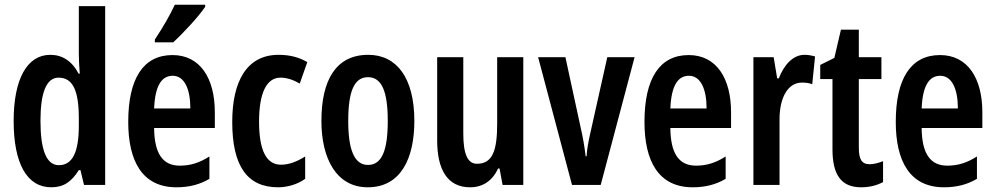

<svg xmlns="http://www.w3.org/2000/svg" viewBox="-20 -786 4230 816"><path d="M198 10C251 10 284 -14 315 -63H322L337 0H427V-760H315V-559C315 -538 316 -511 319 -473H314C286 -527 244 -553 194 -553C95 -553 38 -450 38 -272C38 -92 94 10 198 10ZM230 -84C178 -84 152 -147 152 -273C152 -392 177 -456 229 -456C289 -456 315 -402 315 -283V-252C315 -137 287 -84 230 -84Z M852 -757V-766H723C702 -721 674 -672 638 -618V-606H716C760 -646 826 -718 852 -757ZM713 -552C589 -552 525 -452 525 -268C525 -102 584 10 730 10C782 10 828 -1 870 -26V-121C826 -93 788 -82 744 -82C671 -82 636 -134 635 -242H893V-309C893 -453 831 -552 713 -552ZM714 -464C764 -464 789 -407 789 -325H635C639 -422 667 -464 714 -464Z M1162 10C1201 10 1244 -2 1277 -26V-121C1242 -99 1208 -86 1174 -86C1112 -86 1081 -147 1081 -269C1081 -391 1113 -456 1172 -456C1199 -456 1226 -447 1254 -431L1286 -522C1252 -542 1213 -553 1164 -553C1028 -553 967 -439 967 -268C967 -80 1031 10 1162 10Z M1741 -272C1741 -455 1666 -553 1545 -553C1406 -553 1346 -443 1346 -272C1346 -113 1409 10 1543 10C1685 10 1741 -115 1741 -272ZM1460 -272C1460 -397 1485 -458 1544 -458C1603 -458 1628 -396 1628 -272C1628 -147 1603 -85 1544 -85C1486 -85 1460 -149 1460 -272Z M2204 -543H2093V-262C2093 -149 2075 -90 2007 -90C1967 -90 1949 -132 1949 -219V-543H1838V-189C1838 -66 1881 10 1978 10C2032 10 2073 -18 2097 -70H2103L2116 0H2204Z M2411 0H2533L2677 -543H2561L2491 -230C2481 -187 2474 -149 2473 -122H2469C2464 -165 2457 -204 2448 -243L2383 -543H2267Z M2907 -552C2783 -552 2719 -452 2719 -268C2719 -102 2778 10 2924 10C2976 10 3022 -1 3064 -26V-121C3020 -93 2982 -82 2938 -82C2865 -82 2830 -134 2829 -242H3087V-309C3087 -453 3025 -552 2907 -552ZM2908 -464C2958 -464 2983 -407 2983 -325H2829C2833 -422 2861 -464 2908 -464Z M3399 -553C3349 -553 3311 -508 3290 -453H3283L3268 -543H3182V0H3293V-279C3293 -372 3329 -435 3388 -435C3405 -435 3420 -433 3432 -428L3444 -546C3427 -551 3413 -553 3399 -553Z M3676 -88C3641 -88 3630 -111 3630 -159V-450H3726V-543H3630V-660H3554L3526 -540L3466 -510V-450H3518V-152C3518 -43 3555 10 3640 10C3676 10 3706 2 3733 -12V-101C3712 -93 3693 -88 3676 -88Z M3975 -552C3851 -552 3787 -452 3787 -268C3787 -102 3846 10 3992 10C4044 10 4090 -1 4132 -26V-121C4088 -93 4050 -82 4006 -82C3933 -82 3898 -134 3897 -242H4155V-309C4155 -453 4093 -552 3975 -552ZM3976 -464C4026 -464 4051 -407 4051 -325H3897C3901 -422 3929 -464 3976 -464Z"/></svg>

Font: Noto Sans Lao Looped ExtraCondensed SemiBold
Style: Regular
Weight: 600
Width: 2
Designer: Mark Frömberg, Ben Mitchell
Foundry: The Fontpad Ltd
Version: Version 1.002